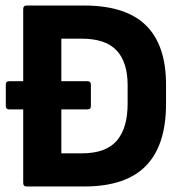

<svg xmlns="http://www.w3.org/2000/svg" viewBox="-20 -675 666 695"><path d="M13 -279Q1 -279 1 -291V-369Q1 -381 13 -381H63H297Q309 -381 309 -369V-291Q309 -279 297 -279ZM76 0Q64 0 64 -13V-642Q64 -655 76 -655H284Q435 -655 508 -583.5Q581 -512 581 -369V-299Q581 -149 508 -74.5Q435 0 285 0ZM202 -120H277Q363 -120 402.5 -165.5Q442 -211 442 -300V-366Q442 -450 402 -492.5Q362 -535 276 -535H202Z"/></svg>

Font: Sofia Sans Semi Condensed ExtraBold
Style: Regular
Weight: 800
Designer: Botio Nikoltchev, Ani Petrova
Foundry: lettersoup
Version: Version 4.100